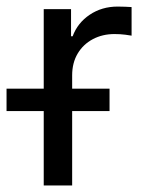

<svg xmlns="http://www.w3.org/2000/svg" viewBox="-60 -567 444 587"><path d="M73.7 0V-539.1H157.2V-456.1H162.1Q177.2 -497.1 214.4 -522Q251.5 -546.9 299.8 -546.9Q310.1 -546.9 322.8 -546.4Q335.4 -545.9 342.3 -545.4V-458Q338.4 -459 323 -460.9Q307.6 -462.9 290 -462.9Q253.4 -462.9 223.9 -447.3Q194.3 -431.6 177.5 -403.3Q160.6 -375 160.6 -336.4V0ZM-40 -227.5V-295.9H274.9V-227.5Z"/></svg>

Font: Inter 18pt
Style: Regular
Weight: 400
Designer: Rasmus Andersson
Foundry: rsms
Version: Version 4.001;git-66647c0bb